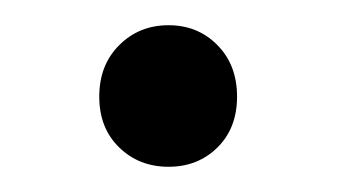

<svg xmlns="http://www.w3.org/2000/svg" viewBox="-20 -128 269 153"><path d="M75 -10.5Q59.1 -25.9 59.1 -51Q59.1 -76.2 75 -92Q90.8 -107.9 114.3 -107.9Q137.7 -107.9 153.3 -92Q168.9 -76.2 168.9 -51Q168.9 -25.9 153.3 -10.5Q137.7 4.9 114.3 4.9Q90.8 4.9 75 -10.5Z"/></svg>

Font: Nunito-Regular
Style: Regular
Weight: 400
Designer: Vernon Adams
Foundry: newtypography
Version: Version 3.000